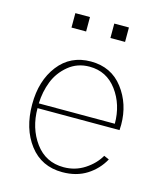

<svg xmlns="http://www.w3.org/2000/svg" viewBox="-109 -781 741 879"><g transform="rotate(15 262.0 -341.5)"><path d="M138.7 -632.8V-701.2H208V-632.8ZM323.2 -632.8V-701.2H392.6V-632.8ZM55.7 -247.1Q55.7 -359.4 112.3 -432.6Q168.9 -505.9 265.6 -505.9Q362.3 -505.9 418 -433.1Q473.6 -360.4 473.6 -261.7Q473.6 -257.8 473.1 -249.5Q472.7 -241.2 472.7 -236.3H84Q84 -141.6 133.8 -73.7Q183.6 -5.9 268.6 -5.9Q323.2 -5.9 367.7 -34.7Q412.1 -63.5 435.5 -104.5L460 -93.8Q432.6 -43.9 384.3 -13.2Q335.9 17.6 268.6 17.6Q169.9 17.6 112.8 -57.1Q55.7 -131.8 55.7 -247.1ZM84 -258.8H444.3Q444.3 -349.6 395.5 -415.5Q346.7 -481.4 265.6 -481.4Q208 -481.4 166 -446.8Q124 -412.1 105 -363.3Q85.9 -314.5 84 -258.8Z"/></g></svg>

Font: Gothic A1 Thin
Style: Regular
Weight: 250
Designer: HanYang I&C Co.,Ltd.
Foundry: HanYang I&C Co.,Ltd.
Version: Version 2.50